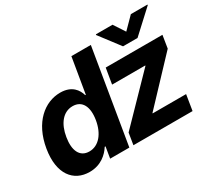

<svg xmlns="http://www.w3.org/2000/svg" viewBox="-148 -1027 1414 1291"><g transform="rotate(-30 559.5 -381.5)"><path d="M215.2 8.9C302.9 8.9 357.2 -41.9 385.7 -87.4H392L377.5 0H526.6L647.4 -727.3H496.4L450.6 -453.8H446C433.6 -498.2 398.8 -552.6 307.5 -552.6C187.5 -552.6 71 -459.5 40.1 -272C9.9 -89.5 90.6 8.9 215.2 8.9ZM195 -272.7C210.2 -367.2 259.9 -432.2 334.5 -432.2C408 -432.2 440 -370 424 -272.7C408 -175.4 354.4 -111.5 282 -111.5C207 -111.5 179 -177.6 195 -272.7ZM558.2 0H1017.4L1036.9 -120.7H777L778.4 -124.6L1082.7 -447.1L1098.4 -545.5H658L637.8 -424.7H895.6L894.2 -420.8L572.8 -90.2ZM711.6 -767 830.3 -610.8H942.8L1112.2 -767L1112.9 -772H984L898.4 -685.4L841.6 -772H712.4Z"/></g></svg>

Font: Margiela Sans
Style: Bold Italic
Weight: 700
Italic angle: -9.39999°
Designer: Stefan Endress, Andreas Faust
Version: Version 1.100;FEAKit 1.0